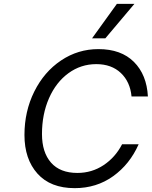

<svg xmlns="http://www.w3.org/2000/svg" viewBox="-20 -970 788 997"><path d="M107 -269Q107 -392 158 -494.5Q209 -597 297 -656Q385 -715 491 -715Q609 -715 675.5 -648.5Q742 -582 748 -469H663Q656 -545 607.5 -591Q559 -637 480 -637Q400 -637 335.5 -590Q271 -543 234.5 -460Q198 -377 198 -274Q198 -179 245 -125.5Q292 -72 382 -72Q457 -72 518 -112.5Q579 -153 614 -221H700Q654 -117 567.5 -55Q481 7 368 7Q242 7 174.5 -68.5Q107 -144 107 -269ZM458 -771 587 -950H678L527 -771Z"/></svg>

Font: Be Vietnam
Style: Italic
Weight: 400
Italic angle: -9.33299°
Designer: Gabriel Lam
Foundry: TypeRant
Version: Version 3.000